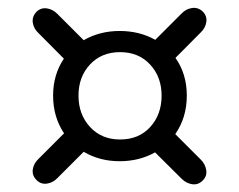

<svg xmlns="http://www.w3.org/2000/svg" viewBox="-20 -578 622 499"><path d="M79.5 -164.5 146.5 -231.5Q118 -274 118 -329.5Q118 -384 146 -425.5L80 -492Q67.5 -503.5 65.2 -519.2Q63 -535 75 -547.5Q86.5 -558.5 101.8 -556.2Q117 -554 129 -542L197.5 -473.5Q239 -497.5 291 -497.5Q342.5 -497.5 383.5 -474.5L452 -543Q463.5 -555 479.2 -557.2Q495 -559.5 507.5 -547.5Q518.5 -536 516.2 -520.8Q514 -505.5 502 -494L436 -427.5Q465.5 -386 465.5 -329.5Q465.5 -272.5 435.5 -229.5L502 -163Q513.5 -151.5 516 -135.8Q518.5 -120 506.5 -108.5Q495 -97 479.5 -99.2Q464 -101.5 452 -113.5L383 -182Q342 -159 291 -159Q239 -159 197.5 -183.5L129 -115Q117.5 -103 102 -100.8Q86.5 -98.5 75 -110Q63 -122 65.2 -137.5Q67.5 -153 79.5 -164.5ZM292 -215.5Q341 -215.5 370.5 -248Q400 -280.5 400 -329.5Q400 -378 370.2 -410.2Q340.5 -442.5 292 -442.5Q244 -442.5 214 -410.5Q184 -378.5 184 -329.5Q184 -280.5 214 -248Q244 -215.5 292 -215.5Z"/></svg>

Font: Fraunces 9pt S100
Style: Regular
Weight: 400
Version: Version 1.000; ttfautohint (v1.8.3)